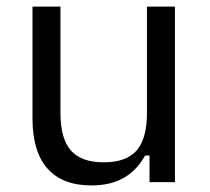

<svg xmlns="http://www.w3.org/2000/svg" viewBox="-20 -554 638 584"><path d="M257.6 10Q170 10 124.4 -41.4Q78.8 -92.8 78.8 -193.7V-534H163.9V-210.6Q163.9 -132.3 195.6 -96.3Q227.4 -60.3 295.3 -60.3Q364.2 -60.3 395.6 -96.3Q427 -132.3 427 -210.6V-534H512.1V0H434.8V-81H421.4Q396.8 -36.3 356.7 -13.1Q316.6 10 257.6 10Z"/></svg>

Font: Mozilla Text ExtraLight
Style: Regular
Weight: 200
Designer: Studio DRAMA
Foundry: Studio DRAMA
Version: Version 1.000